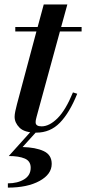

<svg xmlns="http://www.w3.org/2000/svg" viewBox="-20 -580 383 854"><path d="M116.5 166Q116.5 136.5 90.2 125.2Q64 114 19 114L126.5 -5.5H152.5L80.5 74Q138.5 75.5 174.2 92Q210 108.5 210 149Q210 195 156 224.8Q102 254.5 15 254.5V235.5Q58 235.5 87.2 217.8Q116.5 200 116.5 166ZM323.5 -163Q289.5 -78.5 246.5 -34.2Q203.5 10 141.5 10Q89 10 67 -12Q45 -34 45 -60.5Q45 -70.5 48.2 -86Q51.5 -101.5 55.5 -116.5L142 -440H48V-460H147.5L174.5 -560H279.5L252 -460H343V-440H246.5L143 -61.5Q141.5 -56 140 -49.2Q138.5 -42.5 138.5 -36Q138.5 -18 165 -18Q199.5 -18 235.8 -54Q272 -90 304.5 -169Z"/></svg>

Font: Bodoni* 11pt Medium
Style: Italic
Weight: 500
Italic angle: -13°
Version: Version 2.3